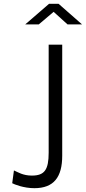

<svg xmlns="http://www.w3.org/2000/svg" viewBox="-20 -976 450 1006"><path d="M334 -848H410L287 -956H237L112 -848H183L261 -914ZM306 -160V-742H235V-176C235 -86 213 -56 147 -56C100 -56 74 -74 53 -83L44 -16C55 -10 104 10 160 10C262 10 306 -48 306 -160Z"/></svg>

Font: 18Franklin Light
Style: Regular
Weight: 300
Designer: Pablo Impallari, Rodrigo Fuenzalida (Modified by Dan O. Williams)
Version: Version 0.025;PS 000.025;hotconv 1.0.88;makeotf.lib2.5.64775